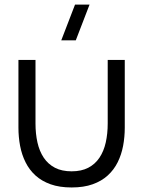

<svg xmlns="http://www.w3.org/2000/svg" viewBox="-20 -800 621 833"><path d="M308.8 -625H245.8L305.5 -780H368.5ZM60 -246.3V-540H134V-264.3Q134 -219.8 142.5 -181.9Q151 -144 169.8 -115.8Q188.7 -87.7 218.4 -72.2Q248.2 -56.7 290.7 -56.7Q333.2 -56.7 362.9 -72.2Q392.7 -87.7 411.5 -115.8Q430.3 -144 438.8 -181.9Q447.3 -219.8 447.3 -264.3V-540H521.3V-246.3Q521.3 -205.5 514.1 -167.2Q506.8 -128.8 490.6 -96.1Q474.3 -63.3 447.5 -38.8Q420.7 -14.3 381.9 -0.5Q343.2 13.3 290.7 13.3Q238.2 13.3 199.4 -0.5Q160.7 -14.3 133.8 -38.8Q107 -63.3 90.8 -96.1Q74.5 -128.8 67.2 -167.2Q60 -205.5 60 -246.3Z"/></svg>

Font: Manrope ExtraLight
Style: Regular
Weight: 200
Designer: Mikhail Sharanda
Foundry: Mikhail Sharanda
Version: Version 4.505